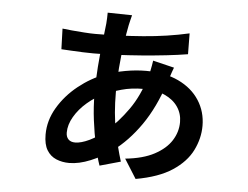

<svg xmlns="http://www.w3.org/2000/svg" viewBox="-51 -738 1103 854"><g transform="rotate(5 500.0 -311.0)"><path d="M505 -672Q502 -662 499.5 -650.5Q497 -639 494 -627Q487 -592 479.5 -541Q472 -490 467.5 -434Q463 -378 463 -325Q463 -228 478 -154Q493 -80 512 -19L419 7Q406 -30 395 -81.5Q384 -133 376.5 -192Q369 -251 369 -311Q369 -373 373.5 -430.5Q378 -488 384 -538Q390 -588 394 -625Q395 -636 395.5 -650Q396 -664 396 -674ZM348 -575Q455 -575 562.5 -583.5Q670 -592 767 -614L768 -521Q726 -514 672.5 -508Q619 -502 561.5 -497.5Q504 -493 449 -490.5Q394 -488 348 -488Q328 -488 301 -489Q274 -490 248.5 -491.5Q223 -493 205 -494L202 -586Q216 -584 243.5 -581.5Q271 -579 300 -577Q329 -575 348 -575ZM711 -456Q708 -449 703.5 -435.5Q699 -422 694.5 -408.5Q690 -395 687 -387Q650 -274 595 -195Q540 -116 472 -66Q429 -35 378 -14Q327 7 283 7Q252 7 225.5 -4Q199 -15 183.5 -40.5Q168 -66 168 -110Q168 -173 202 -230.5Q236 -288 291 -332Q346 -376 408 -399Q450 -414 497 -422.5Q544 -431 589 -431Q673 -431 734 -402Q795 -373 827.5 -322.5Q860 -272 860 -209Q860 -153 833.5 -99.5Q807 -46 746.5 -6Q686 34 584 52L530 -34Q609 -42 659.5 -69Q710 -96 734.5 -134.5Q759 -173 759 -217Q759 -255 738.5 -285Q718 -315 679.5 -332.5Q641 -350 584 -350Q530 -350 486 -337.5Q442 -325 412 -311Q373 -294 338 -264Q303 -234 282 -198Q261 -162 261 -127Q261 -108 271.5 -97Q282 -86 302 -86Q328 -86 365 -103.5Q402 -121 438 -153Q487 -195 531 -257Q575 -319 601 -407Q604 -415 607 -429Q610 -443 612.5 -457Q615 -471 616 -479Z"/></g></svg>

Font: Noto Sans HK SemiBold
Style: Regular
Weight: 600
Version: Version 2.004-H2;hotconv 1.0.118;makeotfexe 2.5.65603